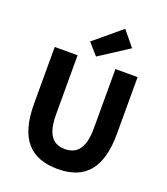

<svg xmlns="http://www.w3.org/2000/svg" viewBox="-179 -1141 1113 1278"><g transform="rotate(20 377.5 -501.5)"><path d="M380 14Q308 14 253 -6.5Q198 -27 160.5 -70Q123 -113 104 -181Q85 -249 85 -341V-743H247V-325Q247 -252 263 -208.5Q279 -165 308.5 -146Q338 -127 380 -127Q422 -127 452 -146Q482 -165 498.5 -208.5Q515 -252 515 -325V-743H672V-341Q672 -249 653 -181Q634 -113 597 -70Q560 -27 505.5 -6.5Q451 14 380 14ZM365 -777 294 -858 485 -1017 572 -911Z"/></g></svg>

Font: Noto Sans SC ExtraBold
Style: Regular
Weight: 800
Designer: Ryoko NISHIZUKA 西塚涼子 (kana, bopomofo & ideographs); Paul D. Hunt (Latin, Greek & Cyrillic); Sandoll Communications 산돌커뮤니
Foundry: Adobe
Version: Version 2.004-H2;hotconv 1.0.118;makeotfexe 2.5.65603